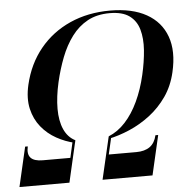

<svg xmlns="http://www.w3.org/2000/svg" viewBox="-59 -814 889 869"><g transform="rotate(-5 385.0 -380.0)"><path d="M262.5 -177.5Q219.5 -187 179.8 -209Q140 -231 111.5 -266Q83 -301 72 -348.8Q61 -396.5 75 -457.5Q97 -551.5 152.5 -619.2Q208 -687 289.8 -723.5Q371.5 -760 472 -760Q572.5 -760 637.5 -723.5Q702.5 -687 727 -619.2Q751.5 -551.5 729.5 -457.5Q715.5 -396.5 682.8 -349.2Q650 -302 605.5 -268Q561 -234 511.5 -212.8Q462 -191.5 414.5 -182L417 -193.5Q459 -210.5 493 -247.5Q527 -284.5 552.2 -338.2Q577.5 -392 592.5 -457.5Q606 -516 609.8 -568.8Q613.5 -621.5 602 -662Q590.5 -702.5 558.8 -725.5Q527 -748.5 469.5 -748.5Q411.5 -748.5 369.2 -725.5Q327 -702.5 296.8 -662Q266.5 -621.5 246 -568.8Q225.5 -516 212 -457.5Q197 -392 197 -337.2Q197 -282.5 214 -244.2Q231 -206 265 -189ZM-5.5 0 36 -180H48Q40 -145 55.8 -128.2Q71.5 -111.5 110 -111.5H235.5L252 -185H264L221.5 0ZM372 0 416 -189.5H428L410 -111.5H535Q573.5 -111.5 596.8 -128.2Q620 -145 628 -180H640.5L599 0Z"/></g></svg>

Font: Bodoni Moda 18pt SemiBold
Style: Italic
Weight: 600
Italic angle: -13°
Designer: Owen Earl
Foundry: indestructible type
Version: Version 2.005